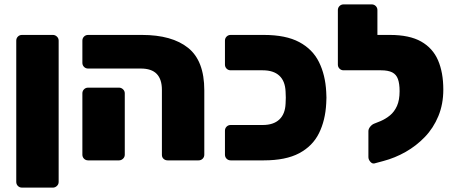

<svg xmlns="http://www.w3.org/2000/svg" viewBox="-20 -730 2072 874"><path d="M80 124Q69 124 61.5 116.5Q54 109 54 98V-545Q54 -556 61.5 -563.5Q69 -571 80 -571H221Q231 -571 239 -563.5Q247 -556 247 -545V98Q247 109 239 116.5Q231 124 221 124Z M743 0Q732 0 724.5 -7Q717 -14 717 -25V-321Q717 -369 693.5 -393.5Q670 -418 621 -418H381Q370 -418 362.5 -425.5Q355 -433 355 -444V-545Q355 -556 362.5 -563.5Q370 -571 381 -571H626Q763 -571 836.5 -512Q910 -453 910 -319V-26Q910 -15 902.5 -7.5Q895 0 884 0ZM381 0Q370 0 362.5 -7.5Q355 -15 355 -26V-305Q355 -316 362.5 -323.5Q370 -331 381 -331H522Q532 -331 540 -323.5Q548 -316 548 -305V-26Q548 -15 540 -7.5Q532 0 522 0Z M1030 0Q1019 0 1011.5 -7.5Q1004 -15 1004 -26V-135Q1004 -146 1011.5 -153.5Q1019 -161 1030 -161H1176Q1225 -161 1251.5 -186Q1278 -211 1280 -258Q1281 -274 1281 -285.5Q1281 -297 1280 -313Q1278 -361 1251.5 -385.5Q1225 -410 1176 -410H1030Q1019 -410 1011.5 -417.5Q1004 -425 1004 -436V-545Q1004 -556 1011.5 -563.5Q1019 -571 1030 -571H1181Q1281 -571 1342 -538.5Q1403 -506 1432 -447.5Q1461 -389 1465 -312Q1466 -295 1466 -285.5Q1466 -276 1465 -259Q1461 -182 1432 -123.5Q1403 -65 1342 -32.5Q1281 0 1181 0Z M1684 14Q1674 16 1665.5 6Q1657 -4 1657 -15V-133Q1657 -143 1665 -153Q1673 -163 1683 -167L1713 -179Q1736 -189 1755.5 -205Q1775 -221 1787 -247.5Q1799 -274 1799 -315Q1799 -349 1791.5 -370Q1784 -391 1765.5 -400.5Q1747 -410 1714 -410H1693Q1683 -410 1675 -417.5Q1667 -425 1667 -436V-547Q1667 -557 1675 -564Q1683 -571 1693 -571H1755Q1844 -571 1897 -541Q1950 -511 1974 -455.5Q1998 -400 1998 -322Q1998 -256 1975.5 -201.5Q1953 -147 1914 -106.5Q1875 -66 1826.5 -38.5Q1778 -11 1725 3ZM1734 -410H1544Q1533 -410 1525.5 -417.5Q1518 -425 1518 -436V-684Q1518 -695 1525.5 -702.5Q1533 -710 1544 -710H1672Q1683 -710 1690.5 -702.5Q1698 -695 1698 -684V-571H1735Z"/></svg>

Font: Rubik ExtraBold
Style: Regular
Weight: 800
Designer: Hubert and Fischer
Foundry: Hubert and Fischer
Version: Version 2.300;gftools[0.9.30]